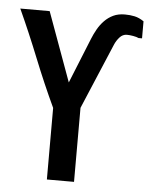

<svg xmlns="http://www.w3.org/2000/svg" viewBox="-51 -749 603 775"><g transform="rotate(5 250.5 -361.5)"><path d="M296 -597Q304 -617 315 -636.5Q326 -656 341.5 -672Q357 -688 377 -697.5Q397 -707 424 -707Q445 -707 463.5 -703Q482 -699 501 -686V-617H487Q479 -621 464.5 -623.5Q450 -626 439 -626Q422 -626 409.5 -612Q397 -598 390 -581L278 -316V-16H168V-306Q124 -400 84 -500Q44 -600 1 -694H120L222 -414Z"/></g></svg>

Font: D2Coding ligature
Style: Bold
Weight: 700
Monospace: yes
Designer: Yong-Rak Park; Jeong-Hwan Yoon; Sang-Min Lee;
Foundry: NHN Corporation
Version: Version 1.3.2; Build 20180524